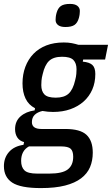

<svg xmlns="http://www.w3.org/2000/svg" viewBox="-41 -749 572 981"><path d="M433 31Q433 72 419 105Q405 138 373.5 162Q342 186 291.5 199Q241 212 168 212Q64 212 21.5 184Q-21 156 -21 100Q-21 57 5 27.5Q31 -2 79 -9L82 -23Q59 -29 47.5 -46.5Q36 -64 36 -89Q36 -130 64 -154.5Q92 -179 136 -185L138 -196Q105 -213 89.5 -245.5Q74 -278 74 -323Q74 -369 88.5 -407.5Q103 -446 130 -474Q157 -502 196 -517Q235 -532 285 -532Q308 -532 326 -528.5Q344 -525 360 -520H511L496 -445H384L382 -434Q416 -431 431 -417Q446 -403 446 -371Q446 -327 430.5 -291.5Q415 -256 386.5 -230.5Q358 -205 318.5 -191Q279 -177 230 -177Q204 -177 176 -182Q150 -176 136 -162Q122 -148 122 -125Q122 -90 171 -90H293Q369 -90 401 -60Q433 -30 433 31ZM244 -250Q287 -250 309.5 -270.5Q332 -291 343 -339Q348 -358 349 -372Q350 -386 350 -395Q350 -426 334 -442.5Q318 -459 276 -459Q233 -459 210.5 -438.5Q188 -418 177 -370Q172 -351 171 -337Q170 -323 170 -314Q170 -283 186 -266.5Q202 -250 244 -250ZM333 52Q333 23 320 11Q307 -1 270 -1H107Q67 21 67 73Q67 105 84 121.5Q101 138 149 138H211Q278 138 305.5 116.5Q333 95 333 52ZM293 -611Q268 -611 255.5 -621Q243 -631 243 -647Q243 -654 244 -663Q245 -672 248 -683Q255 -708 270.5 -718.5Q286 -729 317 -729Q342 -729 354.5 -719Q367 -709 367 -693Q367 -686 366 -677Q365 -668 362 -657Q355 -632 339.5 -621.5Q324 -611 293 -611Z"/></svg>

Font: IBM Plex Sans Cond Medm
Style: Italic
Weight: 500
Width: 3
Italic angle: -11°
Designer: Mike Abbink, Paul van der Laan, Pieter van Rosmalen
Foundry: Bold Monday
Version: Version 1.3